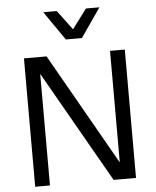

<svg xmlns="http://www.w3.org/2000/svg" viewBox="-62 -998 852 1049"><g transform="rotate(-5 364.5 -473.0)"><path d="M523 -946 413 -787H325L215 -946H289L369 -839L449 -946ZM560 -92V-704H641V0H518L169 -612V0H88V-704H212Z"/></g></svg>

Font: CBA Beacon Sans
Style: Regular
Weight: 400
Designer: Wei Huang
Foundry: Wei Huang
Version: Version 1.002